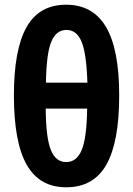

<svg xmlns="http://www.w3.org/2000/svg" viewBox="-20 -785 564 815"><path d="M261 10Q148 10 93.5 -85.5Q39 -181 39 -380Q39 -574 92.5 -669.5Q146 -765 261 -765Q374 -765 430 -670.5Q486 -576 486 -380Q486 -182 431.5 -86Q377 10 261 10ZM175 -434H351Q347 -559 326 -608.5Q305 -658 262 -658Q219 -658 198 -608.5Q177 -559 175 -434ZM261 -97Q305 -97 326.5 -147.5Q348 -198 350 -324H174Q175 -199 196 -148Q217 -97 261 -97Z"/></svg>

Font: Noto Sans Condensed
Style: Bold
Weight: 700
Width: 3
Designer: Monotype Design Team
Foundry: Monotype Imaging Inc.
Version: Version 2.013; ttfautohint (v1.8.4.7-5d5b)